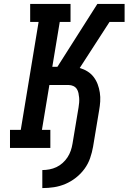

<svg xmlns="http://www.w3.org/2000/svg" viewBox="-20 -755 656 980"><path d="M196 205V113Q214 113 232.5 109.5Q251 106 268 98Q285 90 299.5 77Q314 64 324.5 48Q335 32 341 14.5Q347 -3 350 -21L381 -207Q383 -219 384 -231.5Q385 -244 384 -256Q383 -268 380.5 -280Q378 -292 371.5 -301.5Q365 -311 354 -316Q343 -321 331 -321H232L194 -92H237V0H31V-92H86L177 -643H134V-735H340V-643H285L247 -414H273L477 -735H616V-643H539L387 -408Q408 -402 426.5 -390.5Q445 -379 458 -362Q471 -345 478.5 -325Q486 -305 489.5 -282.5Q493 -260 491.5 -237Q490 -214 486 -192L455 -6Q450 23 440 52Q430 81 411.5 106.5Q393 132 367.5 152Q342 172 313.5 184Q285 196 255.5 200.5Q226 205 196 205Z"/></svg>

Font: Iosevka Slab SmBdExObl
Style: Regular
Weight: 600
Width: 7
Italic angle: -9°
Monospace: yes
Designer: Belleve Invis
Foundry: Belleve Invis
Version: Version 11.1.0; ttfautohint (v1.8.3)